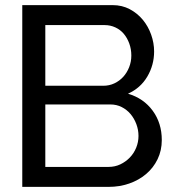

<svg xmlns="http://www.w3.org/2000/svg" viewBox="-20 -730 713 750"><path d="M612 -183Q612 -142 595.5 -108Q579 -74 550.5 -50Q522 -26 484.5 -13Q447 0 404 0H67V-710H420Q457 -710 487 -694Q517 -678 538 -652.5Q559 -627 570.5 -594.5Q582 -562 582 -529Q582 -476 555.5 -431Q529 -386 480 -364Q541 -346 576.5 -297.5Q612 -249 612 -183ZM521 -199Q521 -223 512.5 -245.5Q504 -268 489.5 -285Q475 -302 455 -312Q435 -322 411 -322H157V-78H404Q429 -78 450 -88Q471 -98 487 -114.5Q503 -131 512 -153Q521 -175 521 -199ZM157 -632V-395H383Q407 -395 427 -404.5Q447 -414 461.5 -430Q476 -446 484.5 -467.5Q493 -489 493 -513Q493 -538 485 -560Q477 -582 463.5 -598Q450 -614 430.5 -623Q411 -632 389 -632Z"/></svg>

Font: Boldmen Medium
Style: Regular
Weight: 400
Designer: Matt McInerney, Pablo Impallari, Rodrigo Fuenzalida
Foundry: LIVING CONCEPT
Version: Version 1.000